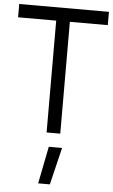

<svg xmlns="http://www.w3.org/2000/svg" viewBox="-67 -738 626 1064"><g transform="rotate(5 245.5 -205.5)"><path d="M-4 -696H495V-622H284L285 0H209L208 -622H-4ZM228 78H302L252 285H187Z"/></g></svg>

Font: Panefresco 400wt
Style: Regular
Weight: 400
Foundry: Campivisivi & Chank Co
Version: Version 1.002